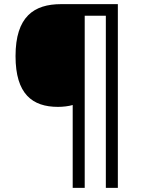

<svg xmlns="http://www.w3.org/2000/svg" viewBox="-20 -780 695 927"><path d="M549 127V-760H275C144 -760 55 -700 55 -509C55 -326 136 -264 260 -264C283 -264 311 -267 331 -273V127H389V-704H491V127Z"/></svg>

Font: Noto Sans Caucasian Albanian
Style: Regular
Weight: 400
Designer: Monotype Design Team
Foundry: Monotype Imaging Inc.
Version: Version 2.005